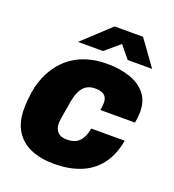

<svg xmlns="http://www.w3.org/2000/svg" viewBox="-134 -829 854 944"><g transform="rotate(20 293.0 -356.5)"><path d="M256 12Q184 12 132 -10.5Q80 -33 52 -78.5Q24 -124 24 -193Q24 -215 26 -237Q28 -259 31 -281Q42 -344 68 -392Q94 -440 132.5 -473Q171 -506 221.5 -523Q272 -540 333 -540Q401 -540 453.5 -522Q506 -504 536 -467Q566 -430 566 -373Q566 -360 564.5 -345.5Q563 -331 560 -315H379Q381 -327 382 -336.5Q383 -346 383 -353Q383 -371 376 -383Q369 -395 354.5 -400.5Q340 -406 320 -406Q293 -406 274.5 -394.5Q256 -383 244.5 -360Q233 -337 227 -302Q219 -256 215 -232.5Q211 -209 210 -200Q209 -191 209 -185Q209 -165 216 -151Q223 -137 237 -129.5Q251 -122 274 -122Q300 -122 318.5 -131Q337 -140 349.5 -160.5Q362 -181 368 -214H543Q529 -134 488.5 -83.5Q448 -33 388 -10.5Q328 12 256 12ZM161 -592 304 -725H453L549 -592H421L347 -682H398L292 -592Z"/></g></svg>

Font: Archivo SemiCondensed Black
Style: Italic
Weight: 900
Width: 4
Italic angle: -10°
Designer: Hector Gatti
Foundry: Omnibus-Type
Version: Version 2.001